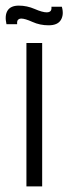

<svg xmlns="http://www.w3.org/2000/svg" viewBox="-42 -663 243 683"><path d="M52 0V-510H108V0ZM131 -573Q100 -573 73.5 -585Q47 -597 33 -597Q27 -597 22.5 -593Q18 -589 19 -577H-19Q-26 -608 -15 -625.5Q-4 -643 25 -643Q54 -643 81.5 -631Q109 -619 125 -619Q132 -619 137 -623Q142 -627 141 -639H178Q186 -611 174.5 -592Q163 -573 131 -573Z"/></svg>

Font: Bricolage Grotesque 48pt ExtraLight
Style: Regular
Weight: 200
Designer: Mathieu Triay
Foundry: Atelier Triay
Version: Version 1.000; ttfautohint (v1.8.4.7-5d5b);gftools[0.9.32]